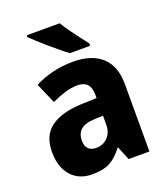

<svg xmlns="http://www.w3.org/2000/svg" viewBox="-141 -958 847 973"><g transform="rotate(-20 282.0 -471.0)"><path d="M292 -653Q391 -653 445.5 -603.5Q500 -554 500 -456V-93H388L358 -166H355Q323 -123 287 -103Q251 -83 189 -83Q118 -83 76.5 -130Q35 -177 35 -259Q35 -346 91 -388.5Q147 -431 255 -436L341 -439V-457Q341 -533 271 -533Q239 -533 204 -522.5Q169 -512 131 -494L83 -604Q127 -627 179.5 -640Q232 -653 292 -653ZM296 -342Q242 -340 219.5 -319Q197 -298 197 -262Q197 -230 212.5 -216Q228 -202 254 -202Q291 -202 316 -227.5Q341 -253 341 -297V-344ZM295 -859Q308 -837 327.5 -809.5Q347 -782 367 -756Q387 -730 401 -712V-699H292Q275 -711 251 -731Q227 -751 201 -773Q175 -795 153 -815.5Q131 -836 117 -849V-859Z"/></g></svg>

Font: Noto Sans Telugu UI SemiCondensed ExtraBold
Style: Regular
Weight: 800
Width: 4
Designer: Jelle Bosma - Monotype Design Team
Foundry: Monotype Imaging Inc.
Version: Version 2.005; ttfautohint (v1.8.4.7-5d5b)